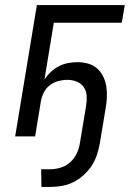

<svg xmlns="http://www.w3.org/2000/svg" viewBox="-20 -540 540 760"><path d="M144 200 143 130H178Q198 130 219 124Q240 118 257 103Q274 88 283.5 68Q293 48 296 28L321 -122Q324 -141 323 -160.5Q322 -180 311.5 -195Q301 -210 283.5 -217Q266 -224 246 -224Q229 -224 210.5 -219Q192 -214 177 -202.5Q162 -191 153.5 -174Q145 -157 142 -140L119 0H40L126 -520H474L462 -450H193L156 -225Q167 -242 181.5 -255.5Q196 -269 213.5 -278Q231 -287 250 -290.5Q269 -294 287 -294Q309 -294 329.5 -288Q350 -282 365 -268.5Q380 -255 389 -236Q398 -217 401 -196.5Q404 -176 403 -154Q402 -132 398 -110L375 28Q371 51 363.5 73.5Q356 96 342.5 116.5Q329 137 310 154Q291 171 269.5 181.5Q248 192 224.5 196Q201 200 178 200Z"/></svg>

Font: Iosevka Curly
Style: Italic
Weight: 400
Italic angle: -9°
Monospace: yes
Designer: Belleve Invis
Foundry: Belleve Invis
Version: Version 22.1.2; ttfautohint (v1.8.4)